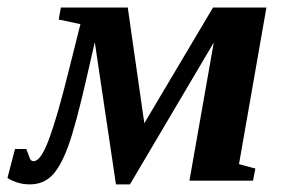

<svg xmlns="http://www.w3.org/2000/svg" viewBox="-54 -479 759 509"><path d="M652.3 -459 579.6 -43.9 623 -32.2 616.7 0H448.2L512.7 -366.2L290.5 9.8H253.4L197.3 -367.2L175.8 -273.4Q146.5 -145 126.5 -90.6Q106.4 -36.1 83.3 -13.2Q60.1 9.8 24.9 9.8Q6.3 9.8 -9.5 4.4Q-25.4 -1 -34.2 -7.3L-14.2 -84H15.6L22.5 -66.4Q24.9 -58.1 27.6 -54.9Q30.3 -51.8 35.6 -51.8Q54.2 -51.8 75.9 -110.1Q97.7 -168.5 127 -286.6L159.2 -415L101.6 -427.2L107.4 -459H284.7L328.6 -152.3L510.7 -459Z"/></svg>

Font: Tinos
Style: Bold Italic
Weight: 700
Italic angle: -16.333°
Designer: Steve Matteson
Foundry: Monotype Imaging Inc.
Version: Version 1.23